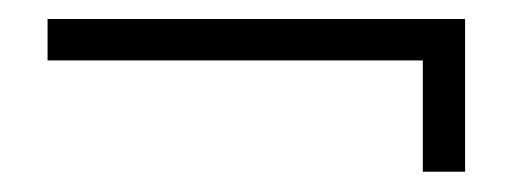

<svg xmlns="http://www.w3.org/2000/svg" viewBox="-20 -398 526 197"><path d="M457.2 -221.8H413.8V-336H28.8V-378.5H457.2Z"/></svg>

Font: Moniqa Black
Style: Regular
Weight: 900
Designer: Rajesh Rajput
Foundry: Rajesh Rajput
Version: Version 1.000